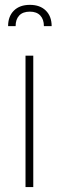

<svg xmlns="http://www.w3.org/2000/svg" viewBox="-20 -755 237 775"><path d="M83 -530.3H114.3V0H83ZM100.6 -735.4Q141.6 -735.4 165 -712.2Q188.5 -689 188.5 -649.4H157.2Q157.2 -676.8 142.6 -692.4Q127.9 -708 100.6 -708Q72.3 -708 57.6 -692.4Q43 -676.8 43 -649.4H12.7Q12.7 -689 36.1 -712.2Q59.6 -735.4 100.6 -735.4Z"/></svg>

Font: Pretendard GOV Thin
Style: Regular
Weight: 100
Designer: Base glyphs from Inter by Rasmus Andersson; Hangeul glyphs from Noto Sans CJK(Source Han Sans) by Jang Soo-young and Kan
Foundry: Kil Hyung-jin
Version: Version 1.309